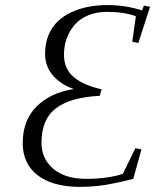

<svg xmlns="http://www.w3.org/2000/svg" viewBox="-20 -729 613 759"><path d="M69.8 -163.1Q69.8 -253.9 125.2 -308.6Q180.7 -363.3 272 -377Q220.7 -394.5 189.5 -430.4Q158.2 -466.3 158.2 -517.1Q158.2 -557.1 171.6 -589.8Q185.1 -622.6 208.3 -644.5Q231.4 -666.5 263.4 -681.2Q295.4 -695.8 330.8 -702.4Q366.2 -709 405.8 -709Q474.1 -709 542 -688L548.8 -707L573.2 -702.1L526.9 -559.1L502.9 -564L517.1 -665Q469.7 -682.1 402.8 -682.1Q359.9 -682.1 326.4 -667.5Q293 -652.8 272.9 -628.4Q252.9 -604 242.9 -574.7Q232.9 -545.4 232.9 -513.2Q232.9 -456.5 271.7 -424.1Q310.5 -391.6 381.8 -376L374 -350.1Q259.8 -344.7 201.9 -301.5Q144 -258.3 144 -165Q144 -101.1 190.9 -61.5Q237.8 -22 319.8 -22Q406.7 -22 465.8 -42L515.1 -143.1L539.1 -138.2L506.8 -22Q441.9 -5.4 394.5 2.2Q347.2 9.8 291 9.8Q185.5 8.3 127.7 -37.1Q69.8 -82.5 69.8 -163.1Z"/></svg>

Font: Dehuti Alt
Style: Italic
Weight: 400
Version: Version 1.2